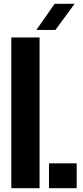

<svg xmlns="http://www.w3.org/2000/svg" viewBox="-20 -999 442 1019"><path d="M40 0V-800H190V0ZM240 0V-132H387V0ZM173 -840 270 -979H376L274 -840Z"/></svg>

Font: Big Shoulders Stencil Display Black
Style: Regular
Weight: 900
Designer: Patric King
Foundry: XO Type Co
Version: Version 1.000